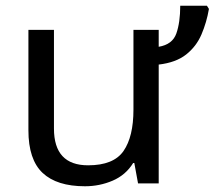

<svg xmlns="http://www.w3.org/2000/svg" viewBox="-20 -639 748 669"><path d="M708 -608Q700 -561 682 -519Q664 -477 628.5 -449Q593 -421 533 -414V0H461L448 -71H444Q418 -29 372.5 -9.5Q327 10 276 10Q178 10 128.5 -36.5Q79 -83 79 -185V-535H168V-191Q168 -63 287 -63Q376 -63 410.5 -113Q445 -163 445 -257V-535H533V-476Q581 -484 594.5 -522.5Q608 -561 608 -619H701Z"/></svg>

Font: Noto Sans Living
Style: Regular
Weight: 400
Designer: Monotype Design Team
Foundry: Monotype Imaging Inc.
Version: Version 2.013; ttfautohint (v1.8.4.7-5d5b)